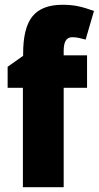

<svg xmlns="http://www.w3.org/2000/svg" viewBox="-20 -785 414 805"><path d="M345 -417H247V0H76V-417H12V-505L77 -551V-560Q77 -669 116.5 -717Q156 -765 242 -765Q278 -765 307 -759Q336 -753 374 -739L339 -619Q325 -623 311 -626Q297 -629 282 -629Q247 -629 247 -572V-553H345Z"/></svg>

Font: Noto Sans Malayalam Condensed Black
Style: Regular
Weight: 900
Width: 3
Designer: Jelle Bosma - Monotype Design Team
Foundry: Monotype Imaging Inc.
Version: Version 2.104; ttfautohint (v1.8.4.7-5d5b)